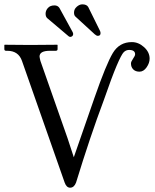

<svg xmlns="http://www.w3.org/2000/svg" viewBox="-20 -852 713 884"><path d="M189.9 -789.1Q189.9 -803.2 200.4 -815.2Q210.9 -827.1 231 -827.1Q246.1 -827.1 253.9 -814.9L313.5 -706.1Q317.4 -699.2 316.9 -694.8Q316.9 -689 312.5 -685.5Q308.1 -682.1 304.2 -682.1Q299.3 -682.1 295.9 -685.1L196.8 -769Q189.9 -775.9 189.9 -789.1ZM320.8 -793.9Q320.8 -810.1 333.5 -821Q346.2 -832 358.9 -832Q378.9 -832 386.2 -819.8L440.4 -710Q442.9 -705.1 442.9 -699.2Q442.9 -687 430.2 -687Q424.3 -687 416 -694.3L328.1 -774.9Q320.8 -780.8 320.8 -793.9ZM586.9 -658.2Q617.7 -658.2 643.3 -635Q668.9 -611.8 668.9 -582Q668.9 -562 655 -542Q641.1 -522 622.1 -522Q604 -522 593.5 -532.5Q583 -543 583 -560.1Q583 -567.9 592.5 -581.5Q602.1 -595.2 602.1 -602.1Q602.1 -622.1 574.2 -622.1Q560.1 -622.1 549.6 -611.6Q539.1 -601.1 517.1 -549.6Q495.1 -498 458 -391.1Q395 -223.1 330.1 -11.2Q321.3 11.7 303.2 12.2Q286.1 12.2 277.8 -11.2L81.1 -571.8Q64.9 -617.7 14.2 -618.2H7.8Q0 -618.2 0 -626V-645L2 -646Q80.1 -645 119.1 -645L243.2 -646L245.1 -645V-626Q245.1 -618.2 236.8 -618.2H210Q162.1 -618.2 162.1 -591.8Q162.1 -587.9 166 -571.8L291 -215.8L319.8 -127.9L415 -401.9Q469.2 -557.6 499.5 -607.9Q529.8 -658.2 586.9 -658.2Z"/></svg>

Font: Linux Libertine O
Style: Regular
Weight: 400
Designer: Philipp H. Poll
Foundry: Philipp H. Poll
Version: Version 5.3.0